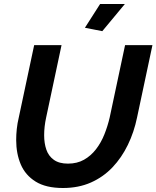

<svg xmlns="http://www.w3.org/2000/svg" viewBox="-20 -936 783 961"><path d="M295 5Q210 5 158.5 -27Q107 -59 84 -113Q61 -167 61 -235Q61 -262 64 -290.5Q67 -319 74 -348L151 -710H288L211 -348Q206 -325 203.5 -303Q201 -281 201 -259Q201 -219 212 -187Q223 -155 249.5 -136Q276 -117 320 -117Q366 -117 400.5 -136.5Q435 -156 460.5 -189Q486 -222 502.5 -263.5Q519 -305 529 -348L606 -710H743L666 -348Q651 -275 620 -211Q589 -147 543 -98.5Q497 -50 435 -22.5Q373 5 295 5ZM492 -780 405 -797 481 -916H605Z"/></svg>

Font: Raleway Thin
Style: Bold Italic
Weight: 700
Italic angle: -12°
Version: Version 4.026